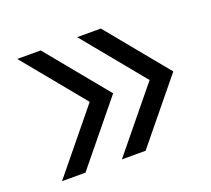

<svg xmlns="http://www.w3.org/2000/svg" viewBox="-90 -634 779 708"><g transform="rotate(-20 300.0 -280.0)"><path d="M369 -40H276L472 -280L275 -520H368L565 -280ZM133 -40H41L237 -280L40 -520H132L329 -280Z"/></g></svg>

Font: Maple Mono NL Light
Style: Regular
Weight: 300
Monospace: yes
Designer: subframe7536
Version: Version 7.000